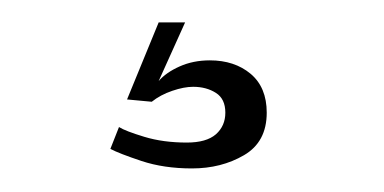

<svg xmlns="http://www.w3.org/2000/svg" viewBox="-20 -14 334 167"><path d="M147 132.5Q122.5 132.5 103 126Q83.5 119.5 76 115.5L83.5 96.5Q89 100 105.5 105Q122 110 142.5 110Q159.5 110 167.8 102.8Q176 95.5 176 84Q176 72 167.8 66.8Q159.5 61.5 148 61.5Q140 61.5 129.8 65Q119.5 68.5 112 74.5L90.5 72.5L118 5.5H141L118 56.5Q124.5 49 136.2 43.8Q148 38.5 162.5 38.5Q184 38.5 198 50.2Q212 62 212 84Q212 109.5 192.2 121Q172.5 132.5 147 132.5Z"/></svg>

Font: Imbue 48pt Light
Style: Regular
Weight: 300
Designer: Tyler Finck
Foundry: Etcetera Type Company
Version: Version 1.102